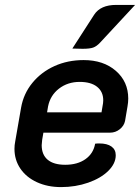

<svg xmlns="http://www.w3.org/2000/svg" viewBox="-20 -754 571 783"><path d="M39 -147Q39 -162 42 -177L66 -315Q76 -372 112 -416Q148 -460 202 -484.5Q256 -509 321 -509Q402 -509 452.5 -465Q503 -421 503 -352Q503 -337 500 -320L490 -261Q486 -241 468.5 -227Q451 -213 429 -213H157L152 -184Q150 -168 150 -162Q150 -123 174.5 -102.5Q199 -82 246 -82Q296 -82 328.5 -105Q361 -128 368 -168Q374 -169 385 -169Q417 -169 434.5 -156.5Q452 -144 452 -121Q452 -87 421.5 -57Q391 -27 339.5 -9Q288 9 229 9Q174 9 130.5 -11Q87 -31 63 -66.5Q39 -102 39 -147ZM394 -296 398 -320Q401 -334 401 -345Q401 -380 376 -400Q351 -420 305 -420Q256 -420 220.5 -392.5Q185 -365 176 -320L172 -296ZM364 -694Q390 -734 454 -734H531L388 -580Q374 -565 360 -560Q346 -555 317 -555Q292 -555 275 -556Z"/></svg>

Font: K2D SemiBold
Style: Italic
Weight: 600
Italic angle: -10°
Designer: Katatrad Aksorn Co.,Ltd.
Foundry: Cadson Demak Co.,Ltd.
Version: Version 1.000; ttfautohint (v1.6)